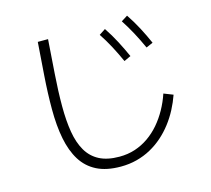

<svg xmlns="http://www.w3.org/2000/svg" viewBox="-116 -928 1233 1121"><g transform="rotate(-15 500.0 -367.0)"><path d="M481 54Q394 54 336 24.5Q278 -5 243.5 -60.5Q209 -116 193.5 -195Q178 -274 178 -374Q178 -471 185.5 -574.5Q193 -678 200 -775H262Q255 -672 247.5 -570Q240 -468 240 -374Q240 -287 251.5 -218.5Q263 -150 291 -102Q319 -54 367 -29Q415 -4 488 -4Q539 -4 583 -18.5Q627 -33 665 -59.5Q703 -86 734 -122Q765 -158 789.5 -202Q814 -246 830 -294L886 -272Q871 -229 849.5 -188Q828 -147 800 -110.5Q772 -74 738 -44Q704 -14 664 8Q624 30 578 42Q532 54 481 54ZM805 -579Q782 -630 757.5 -675.5Q733 -721 705 -764L743 -788Q774 -742 799.5 -693.5Q825 -645 846 -597ZM660 -536Q637 -587 612.5 -633Q588 -679 560 -721L598 -746Q629 -700 654.5 -651Q680 -602 701 -555Z"/></g></svg>

Font: Murecho Thin Light
Style: Regular
Weight: 300
Version: Version 1.010